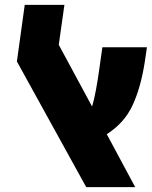

<svg xmlns="http://www.w3.org/2000/svg" viewBox="-20 -764 620 784"><path d="M416 -216 532 0H332L49 -513L81 -744H243L220 -581L356 -329Q372 -381 388 -500L398 -571H580L571 -510Q555 -407 521.5 -334.5Q488 -262 416 -216Z"/></svg>

Font: FiraGO Heavy
Style: Italic
Weight: 900
Italic angle: -8°
Designer: bBox Type GmbH
Foundry: bBox Type GmbH
Version: Version 1.001